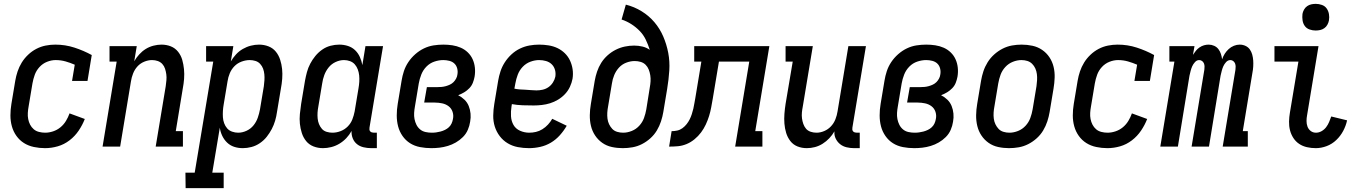

<svg xmlns="http://www.w3.org/2000/svg" viewBox="-20 -759 7040 994"><path d="M213 8Q184 8 155.5 2Q127 -4 104 -18.5Q81 -33 65 -55.5Q49 -78 41.5 -105Q34 -132 34 -161.5Q34 -191 39 -221L59 -341Q63 -365 71 -389Q79 -413 92.5 -435Q106 -457 125.5 -475.5Q145 -494 168 -506Q191 -518 216 -523Q241 -528 266 -528Q318 -528 365.5 -512.5Q413 -497 455 -474L433 -340H353L367 -424Q344 -434 319.5 -441Q295 -448 268 -448Q246 -448 223.5 -439Q201 -430 184.5 -412Q168 -394 160 -372Q152 -350 148 -327L128 -207Q125 -191 124 -174.5Q123 -158 126 -142.5Q129 -127 136 -113.5Q143 -100 154.5 -90Q166 -80 182 -76Q198 -72 214 -72Q234 -72 255 -79Q276 -86 293 -100Q310 -114 321.5 -133Q333 -152 340 -172L419 -143Q407 -112 387.5 -83Q368 -54 340 -32.5Q312 -11 279 -1.5Q246 8 213 8Z M511 0 584 -440H547V-520H688L675 -442Q686 -461 701 -477.5Q716 -494 734.5 -505.5Q753 -517 774.5 -522.5Q796 -528 816 -528Q842 -528 864.5 -519Q887 -510 902 -491Q917 -472 923.5 -449Q930 -426 932.5 -401Q935 -376 933 -350.5Q931 -325 926 -299L890 -80H927V0H786L838 -313Q840 -328 841.5 -343.5Q843 -359 841 -374Q839 -389 834.5 -403Q830 -417 820.5 -427.5Q811 -438 797 -443Q783 -448 767 -448Q747 -448 726.5 -439.5Q706 -431 691.5 -415Q677 -399 669 -378.5Q661 -358 658 -338L602 0Z M941 215 940 135H988L1084 -440H1047V-520H1188L1175 -441Q1186 -460 1201.5 -477Q1217 -494 1237 -505.5Q1257 -517 1278.5 -522.5Q1300 -528 1321 -528Q1347 -528 1370 -519Q1393 -510 1408 -491.5Q1423 -473 1430.5 -449.5Q1438 -426 1440.5 -401.5Q1443 -377 1441 -351Q1439 -325 1434 -299L1414 -179Q1411 -157 1404.5 -134.5Q1398 -112 1387 -91Q1376 -70 1361 -51Q1346 -32 1325.5 -18Q1305 -4 1282 2Q1259 8 1237 8Q1213 8 1192 1Q1171 -6 1155.5 -21Q1140 -36 1130.5 -56Q1121 -76 1118 -98L1079 135H1138V215ZM1213 -72Q1235 -72 1256.5 -82Q1278 -92 1292.5 -110Q1307 -128 1314.5 -149.5Q1322 -171 1326 -193L1346 -313Q1348 -328 1349 -343.5Q1350 -359 1348.5 -374.5Q1347 -390 1342 -403.5Q1337 -417 1327 -428Q1317 -439 1302.5 -443.5Q1288 -448 1273 -448Q1252 -448 1230.5 -440Q1209 -432 1193.5 -416Q1178 -400 1169.5 -379.5Q1161 -359 1158 -338L1138 -218Q1135 -201 1134 -184.5Q1133 -168 1134 -152Q1135 -136 1140.5 -121Q1146 -106 1156 -94.5Q1166 -83 1181.5 -77.5Q1197 -72 1213 -72Z M1652 8Q1626 8 1603 -1Q1580 -10 1565 -28.5Q1550 -47 1542.5 -70.5Q1535 -94 1532.5 -118.5Q1530 -143 1532.5 -169Q1535 -195 1539 -221L1559 -341Q1563 -363 1569 -385.5Q1575 -408 1586 -429Q1597 -450 1612.5 -469Q1628 -488 1648 -502Q1668 -516 1691 -522Q1714 -528 1736 -528Q1760 -528 1781.5 -521Q1803 -514 1818.5 -499Q1834 -484 1843 -464Q1852 -444 1856 -422L1872 -520H1963L1893 -99Q1892 -93 1892.5 -88Q1893 -83 1896.5 -79Q1900 -75 1905.5 -73.5Q1911 -72 1916 -72H1931V8H1902Q1882 8 1862.5 3.5Q1843 -1 1828.5 -12.5Q1814 -24 1806.5 -42Q1799 -60 1800 -81Q1789 -61 1773 -44Q1757 -27 1737 -15Q1717 -3 1695 2.5Q1673 8 1652 8ZM1701 -72Q1722 -72 1743 -80Q1764 -88 1780 -104Q1796 -120 1804 -140.5Q1812 -161 1816 -182L1836 -302Q1839 -319 1840 -335.5Q1841 -352 1839.5 -368Q1838 -384 1832.5 -399Q1827 -414 1817 -425.5Q1807 -437 1792 -442.5Q1777 -448 1761 -448Q1739 -448 1717.5 -438Q1696 -428 1681.5 -410Q1667 -392 1659 -370.5Q1651 -349 1648 -327L1628 -207Q1625 -192 1624 -176.5Q1623 -161 1624.5 -145.5Q1626 -130 1631.5 -116.5Q1637 -103 1646.5 -92Q1656 -81 1671 -76.5Q1686 -72 1701 -72Z M2213 8Q2183 8 2154.5 2.5Q2126 -3 2103 -17.5Q2080 -32 2064 -55Q2048 -78 2041 -105Q2034 -132 2034 -161.5Q2034 -191 2039 -221L2059 -341Q2063 -366 2071 -390.5Q2079 -415 2094 -437.5Q2109 -460 2130 -478.5Q2151 -497 2175 -508.5Q2199 -520 2224.5 -524Q2250 -528 2275 -528Q2299 -528 2322 -524.5Q2345 -521 2365.5 -512Q2386 -503 2402 -487.5Q2418 -472 2427 -452Q2436 -432 2438.5 -409Q2441 -386 2437 -362Q2434 -346 2428 -330.5Q2422 -315 2410 -302.5Q2398 -290 2383 -281Q2368 -272 2352 -266Q2370 -257 2384.5 -243Q2399 -229 2406.5 -210.5Q2414 -192 2416 -171Q2418 -150 2414 -129Q2411 -108 2402 -87Q2393 -66 2376.5 -49.5Q2360 -33 2340 -21.5Q2320 -10 2298.5 -3.5Q2277 3 2255.5 5.5Q2234 8 2213 8ZM2215 -72Q2227 -72 2238 -73.5Q2249 -75 2260.5 -78Q2272 -81 2283.5 -86.5Q2295 -92 2304 -100.5Q2313 -109 2318 -120Q2323 -131 2325 -143Q2329 -162 2323 -180Q2317 -198 2302.5 -209Q2288 -220 2269 -224Q2250 -228 2231 -228H2176L2190 -308H2245Q2256 -308 2266.5 -309Q2277 -310 2288 -313Q2299 -316 2309.5 -321Q2320 -326 2328 -334Q2336 -342 2341.5 -352.5Q2347 -363 2348 -373Q2351 -389 2347 -404.5Q2343 -420 2332.5 -430Q2322 -440 2306.5 -444Q2291 -448 2275 -448Q2252 -448 2228.5 -440Q2205 -432 2187.5 -414Q2170 -396 2161 -373Q2152 -350 2148 -327L2128 -207Q2125 -191 2124 -174.5Q2123 -158 2126 -142.5Q2129 -127 2136 -113Q2143 -99 2155 -89Q2167 -79 2183 -75.5Q2199 -72 2215 -72Z M2719 8Q2689 8 2660.5 2.5Q2632 -3 2608 -17.5Q2584 -32 2567 -54.5Q2550 -77 2541.5 -104Q2533 -131 2533.5 -161Q2534 -191 2539 -221L2559 -341Q2563 -365 2571 -389.5Q2579 -414 2593.5 -436.5Q2608 -459 2628 -477.5Q2648 -496 2672 -507.5Q2696 -519 2721 -523.5Q2746 -528 2771 -528Q2796 -528 2820.5 -524Q2845 -520 2866 -510Q2887 -500 2904 -483.5Q2921 -467 2931 -445.5Q2941 -424 2944.5 -400Q2948 -376 2944 -351Q2940 -330 2930.5 -309.5Q2921 -289 2905 -272Q2889 -255 2869 -243Q2849 -231 2828 -224.5Q2807 -218 2785.5 -215.5Q2764 -213 2743 -213Q2714 -213 2685.5 -214Q2657 -215 2630 -220L2628 -207Q2624 -182 2625.5 -157Q2627 -132 2638.5 -112Q2650 -92 2672.5 -82Q2695 -72 2720 -72Q2737 -72 2754.5 -76Q2772 -80 2788 -90Q2804 -100 2817 -114Q2830 -128 2839 -144L2914 -108Q2899 -82 2878.5 -59Q2858 -36 2832 -20.5Q2806 -5 2776.5 1.5Q2747 8 2719 8ZM2757 -291Q2773 -291 2789 -294.5Q2805 -298 2819 -307.5Q2833 -317 2842.5 -332Q2852 -347 2855 -362Q2858 -381 2853 -398Q2848 -415 2836 -426.5Q2824 -438 2807 -443Q2790 -448 2771 -448Q2749 -448 2726 -439.5Q2703 -431 2686 -413Q2669 -395 2660.5 -372.5Q2652 -350 2648 -327L2643 -300Q2657 -297 2671.5 -296Q2686 -295 2700 -294.5Q2714 -294 2728 -292.5Q2742 -291 2757 -291Z M3204 8Q3175 8 3147.5 2Q3120 -4 3098 -19.5Q3076 -35 3061 -57.5Q3046 -80 3039.5 -107Q3033 -134 3033.5 -163Q3034 -192 3039 -221L3059 -341Q3063 -364 3071 -388Q3079 -412 3092.5 -433.5Q3106 -455 3125.5 -472.5Q3145 -490 3168 -501.5Q3191 -513 3215 -518Q3239 -523 3263 -523Q3285 -523 3306 -518Q3327 -513 3344 -501Q3335 -529 3323 -554Q3311 -579 3291.5 -599Q3272 -619 3248.5 -634Q3225 -649 3198 -658L3220 -735Q3264 -724 3302 -700.5Q3340 -677 3368 -644Q3396 -611 3413.5 -570.5Q3431 -530 3439.5 -485.5Q3448 -441 3445 -394Q3442 -347 3434 -299L3414 -179Q3410 -155 3402 -130.5Q3394 -106 3380.5 -83.5Q3367 -61 3347 -43Q3327 -25 3303.5 -13Q3280 -1 3254.5 3.5Q3229 8 3204 8ZM3206 -72Q3228 -72 3250.5 -81Q3273 -90 3289.5 -108Q3306 -126 3314 -148Q3322 -170 3326 -193L3344 -306Q3347 -322 3348 -338Q3349 -354 3346.5 -369.5Q3344 -385 3338.5 -399Q3333 -413 3322.5 -423.5Q3312 -434 3297 -438.5Q3282 -443 3266 -443Q3244 -443 3222 -434.5Q3200 -426 3184.5 -409Q3169 -392 3160 -370.5Q3151 -349 3148 -327L3128 -207Q3125 -192 3124 -176Q3123 -160 3125 -144.5Q3127 -129 3133.5 -115.5Q3140 -102 3150 -91.5Q3160 -81 3175 -76.5Q3190 -72 3206 -72Z M3444 0 3457 -80Q3471 -80 3485.5 -83Q3500 -86 3512.5 -95Q3525 -104 3534.5 -116Q3544 -128 3550.5 -141Q3557 -154 3561.5 -168Q3566 -182 3569.5 -196.5Q3573 -211 3575 -225Q3577 -239 3580 -253L3611 -440H3574V-520H3963L3890 -80H3927V0H3786L3859 -440H3702L3670 -248Q3666 -226 3662 -203.5Q3658 -181 3651 -158.5Q3644 -136 3634 -114.5Q3624 -93 3609.5 -73.5Q3595 -54 3575.5 -38Q3556 -22 3534 -13Q3512 -4 3489.5 -2Q3467 0 3444 0Z M4157 8Q4131 8 4108.5 -1Q4086 -10 4071.5 -29Q4057 -48 4050 -71Q4043 -94 4041 -119Q4039 -144 4041 -169.5Q4043 -195 4047 -221L4084 -440H4047V-520H4188L4136 -207Q4133 -192 4131.5 -176.5Q4130 -161 4132 -146Q4134 -131 4139 -117Q4144 -103 4153 -92.5Q4162 -82 4176.5 -77Q4191 -72 4207 -72Q4227 -72 4247 -80.5Q4267 -89 4282 -105Q4297 -121 4305 -141.5Q4313 -162 4316 -182L4372 -520H4463L4393 -99Q4392 -93 4392.5 -88Q4393 -83 4396.5 -79Q4400 -75 4405.5 -73.5Q4411 -72 4416 -72H4431V8H4402Q4382 8 4363 3.5Q4344 -1 4329.5 -12.5Q4315 -24 4306.5 -41.5Q4298 -59 4300 -79Q4289 -60 4273.5 -43.5Q4258 -27 4239 -15Q4220 -3 4199 2.5Q4178 8 4157 8Z M4713 8Q4683 8 4654.5 2.5Q4626 -3 4603 -17.5Q4580 -32 4564 -55Q4548 -78 4541 -105Q4534 -132 4534 -161.5Q4534 -191 4539 -221L4559 -341Q4563 -366 4571 -390.5Q4579 -415 4594 -437.5Q4609 -460 4630 -478.5Q4651 -497 4675 -508.5Q4699 -520 4724.5 -524Q4750 -528 4775 -528Q4799 -528 4822 -524.5Q4845 -521 4865.5 -512Q4886 -503 4902 -487.5Q4918 -472 4927 -452Q4936 -432 4938.5 -409Q4941 -386 4937 -362Q4934 -346 4928 -330.5Q4922 -315 4910 -302.5Q4898 -290 4883 -281Q4868 -272 4852 -266Q4870 -257 4884.5 -243Q4899 -229 4906.5 -210.5Q4914 -192 4916 -171Q4918 -150 4914 -129Q4911 -108 4902 -87Q4893 -66 4876.5 -49.5Q4860 -33 4840 -21.5Q4820 -10 4798.5 -3.5Q4777 3 4755.5 5.5Q4734 8 4713 8ZM4715 -72Q4727 -72 4738 -73.5Q4749 -75 4760.5 -78Q4772 -81 4783.5 -86.5Q4795 -92 4804 -100.5Q4813 -109 4818 -120Q4823 -131 4825 -143Q4829 -162 4823 -180Q4817 -198 4802.5 -209Q4788 -220 4769 -224Q4750 -228 4731 -228H4676L4690 -308H4745Q4756 -308 4766.5 -309Q4777 -310 4788 -313Q4799 -316 4809.5 -321Q4820 -326 4828 -334Q4836 -342 4841.5 -352.5Q4847 -363 4848 -373Q4851 -389 4847 -404.5Q4843 -420 4832.5 -430Q4822 -440 4806.5 -444Q4791 -448 4775 -448Q4752 -448 4728.5 -440Q4705 -432 4687.5 -414Q4670 -396 4661 -373Q4652 -350 4648 -327L4628 -207Q4625 -191 4624 -174.5Q4623 -158 4626 -142.5Q4629 -127 4636 -113Q4643 -99 4655 -89Q4667 -79 4683 -75.5Q4699 -72 4715 -72Z M5204 8Q5175 8 5147.5 2Q5120 -4 5098 -19.5Q5076 -35 5061 -57.5Q5046 -80 5039.5 -107Q5033 -134 5033.5 -163Q5034 -192 5039 -221L5059 -341Q5063 -365 5071 -389.5Q5079 -414 5093 -436.5Q5107 -459 5127 -477Q5147 -495 5170.5 -507Q5194 -519 5219 -523.5Q5244 -528 5269 -528Q5298 -528 5325.5 -522Q5353 -516 5375.5 -500.5Q5398 -485 5413 -462.5Q5428 -440 5434.5 -413Q5441 -386 5440 -357Q5439 -328 5434 -299L5414 -179Q5410 -155 5402 -130.5Q5394 -106 5380.5 -83.5Q5367 -61 5347 -43Q5327 -25 5303.5 -13Q5280 -1 5254.5 3.5Q5229 8 5204 8ZM5206 -72Q5228 -72 5250.5 -81Q5273 -90 5289.5 -108Q5306 -126 5314 -148Q5322 -170 5326 -193L5346 -313Q5348 -328 5349 -344Q5350 -360 5348 -375.5Q5346 -391 5340 -404.5Q5334 -418 5323.5 -428.5Q5313 -439 5298.5 -443.5Q5284 -448 5268 -448Q5246 -448 5223.5 -439Q5201 -430 5184.5 -412Q5168 -394 5160 -372Q5152 -350 5148 -327L5128 -207Q5125 -192 5124 -176Q5123 -160 5125 -144.5Q5127 -129 5133.5 -115.5Q5140 -102 5150 -91.5Q5160 -81 5175 -76.5Q5190 -72 5206 -72Z M5713 8Q5684 8 5655.5 2Q5627 -4 5604 -18.5Q5581 -33 5565 -55.5Q5549 -78 5541.5 -105Q5534 -132 5534 -161.5Q5534 -191 5539 -221L5559 -341Q5563 -365 5571 -389Q5579 -413 5592.5 -435Q5606 -457 5625.5 -475.5Q5645 -494 5668 -506Q5691 -518 5716 -523Q5741 -528 5766 -528Q5818 -528 5865.5 -512.5Q5913 -497 5955 -474L5933 -340H5853L5867 -424Q5844 -434 5819.5 -441Q5795 -448 5768 -448Q5746 -448 5723.5 -439Q5701 -430 5684.5 -412Q5668 -394 5660 -372Q5652 -350 5648 -327L5628 -207Q5625 -191 5624 -174.5Q5623 -158 5626 -142.5Q5629 -127 5636 -113.5Q5643 -100 5654.5 -90Q5666 -80 5682 -76Q5698 -72 5714 -72Q5734 -72 5755 -79Q5776 -86 5793 -100Q5810 -114 5821.5 -133Q5833 -152 5840 -172L5919 -143Q5907 -112 5887.5 -83Q5868 -54 5840 -32.5Q5812 -11 5779 -1.5Q5746 8 5713 8Z M5987 0 6060 -440H6034V-520H6164L6156 -475Q6163 -486 6171 -496Q6179 -506 6190 -513.5Q6201 -521 6213 -524.5Q6225 -528 6237 -528Q6252 -528 6265.5 -522Q6279 -516 6287.5 -505Q6296 -494 6300.5 -480.5Q6305 -467 6307 -452Q6312 -467 6320.5 -480.5Q6329 -494 6341 -505Q6353 -516 6368 -522Q6383 -528 6398 -528Q6414 -528 6428 -521.5Q6442 -515 6450.5 -503Q6459 -491 6463 -476Q6467 -461 6468 -445.5Q6469 -430 6468 -414Q6467 -398 6464 -383L6414 -80H6440V0H6310L6376 -398Q6377 -406 6377 -414.5Q6377 -423 6374 -430.5Q6371 -438 6364.5 -443Q6358 -448 6350 -448Q6337 -448 6327.5 -437.5Q6318 -427 6313 -415.5Q6308 -404 6305 -392Q6302 -380 6299 -367L6239 0H6149L6215 -398Q6216 -406 6216 -414.5Q6216 -423 6213 -430.5Q6210 -438 6203.5 -443Q6197 -448 6188 -448Q6176 -448 6166.5 -437.5Q6157 -427 6152 -415.5Q6147 -404 6144 -392Q6141 -380 6138 -367L6078 0Z M6792 8Q6769 8 6746.5 3Q6724 -2 6706 -14Q6688 -26 6676 -44.5Q6664 -63 6658.5 -84.5Q6653 -106 6653.5 -129.5Q6654 -153 6658 -176L6702 -440H6578V-520H6806L6747 -163Q6744 -148 6744 -132.5Q6744 -117 6749 -103.5Q6754 -90 6765.5 -81Q6777 -72 6793 -72Q6808 -72 6822 -80Q6836 -88 6845.5 -100.5Q6855 -113 6861 -127.5Q6867 -142 6872 -156L6954 -136Q6948 -108 6934 -81.5Q6920 -55 6898 -34Q6876 -13 6848 -2.5Q6820 8 6792 8ZM6791 -601Q6775 -601 6759.5 -606.5Q6744 -612 6735 -624.5Q6726 -637 6723.5 -653.5Q6721 -670 6723 -687Q6725 -698 6731 -709Q6737 -720 6747 -727Q6757 -734 6768.5 -736.5Q6780 -739 6792 -739Q6808 -739 6823.5 -733.5Q6839 -728 6848 -715.5Q6857 -703 6860 -686.5Q6863 -670 6860 -653Q6858 -642 6852 -631Q6846 -620 6836 -613Q6826 -606 6814.5 -603.5Q6803 -601 6791 -601Z"/></svg>

Font: Iosevka Curly Slab Medium
Style: Italic
Weight: 500
Italic angle: -9°
Monospace: yes
Designer: Belleve Invis
Foundry: Belleve Invis
Version: Version 22.1.2; ttfautohint (v1.8.4)